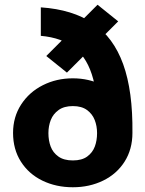

<svg xmlns="http://www.w3.org/2000/svg" viewBox="-20 -780 613 809"><path d="M35 -220Q35 -287 69 -339.5Q103 -392 160.5 -421Q218 -450 287 -450Q355 -450 412.5 -421Q470 -392 504 -339.5Q538 -287 538 -220Q538 -151 505 -99Q472 -47 414.5 -19Q357 9 287 9Q216 9 158.5 -19Q101 -47 68 -99Q35 -151 35 -220ZM389 -219Q389 -249 379 -274.5Q369 -300 346.5 -316.5Q324 -333 287 -333Q250 -333 227 -316.5Q204 -300 194 -274.5Q184 -249 184 -219Q184 -188 193.5 -162.5Q203 -137 226 -120.5Q249 -104 287 -104Q325 -104 347.5 -120.5Q370 -137 379.5 -162.5Q389 -188 389 -219ZM175 -544 391 -760 478 -690 262 -474ZM538 -220 389 -219Q396 -359 373 -446Q350 -533 296 -577Q242 -621 152 -629V-749Q286 -740 372 -681.5Q458 -623 499 -509.5Q540 -396 538 -220Z"/></svg>

Font: Teachers[wght]
Style: Regular
Weight: 400
Designer: Alfredo Marco Pradil & Chank Diesel
Version: Version 1.000;Glyphs 3.1.2 (3151)